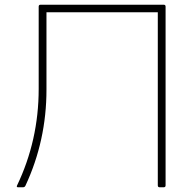

<svg xmlns="http://www.w3.org/2000/svg" viewBox="-20 -781 826 814"><path d="M77 13H57Q49 13 52 6Q144 -186 144 -404V-753Q144 -761 152 -761H674Q682 -761 682 -753V5Q682 13 674 13H657Q649 13 649 5V-729H177V-401Q177 -185 88 6Q85 13 77 13Z"/></svg>

Font: LINE Seed JP_TTF Thin
Style: Regular
Weight: 250
Designer: LY Corporation & Fontrix & Fontworks
Version: Version 1.008